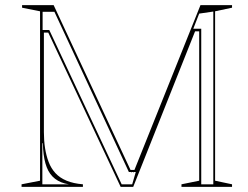

<svg xmlns="http://www.w3.org/2000/svg" viewBox="-20 -728 965 748"><path d="M64 0V-10L136 -24V-684L66 -698V-708H189L494 -54L483 -66H509L499 -54L761 -708H884V-698L818 -684V-24L884 -10V0H687V-10L756 -24V-606H740L499 0H450L168 -601H151V-213Q151 -180 155.5 -151Q160 -122 169.5 -97Q179 -72 196 -53.5Q213 -35 239.5 -24Q266 -13 303 -10V0ZM145 -10H248Q216 -15 194.5 -31.5Q173 -48 162 -76.5Q151 -105 148 -147L147 -170H145ZM146 -611H172L454 -10H495L509 -58H482L192 -682H146ZM733 -616H764V-10H811V-683L756 -675Z"/></svg>

Font: Kalnia Glaze Thin Light
Style: Regular
Weight: 300
Version: Version 1.110